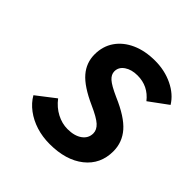

<svg xmlns="http://www.w3.org/2000/svg" viewBox="-148 -640 769 769"><g transform="rotate(45 236.5 -255.5)"><path d="M241 12Q200.5 12 164.8 0.8Q129 -10.5 101 -31.5Q73 -52.5 57 -80.5L136 -141.5Q158 -112.5 188 -96.8Q218 -81 249.5 -81Q288.5 -81 311.8 -97.8Q335 -114.5 335 -142Q335 -162 316.8 -178.8Q298.5 -195.5 250 -217Q176.5 -250 145.5 -286Q114.5 -322 114.5 -369.5Q114.5 -415.5 138.2 -450Q162 -484.5 204.8 -503.8Q247.5 -523 304.5 -523Q359 -523 404.5 -501Q450 -479 473 -441.5L394 -383.5Q356.5 -431.5 296 -431.5Q262.5 -431.5 240.5 -416.5Q218.5 -401.5 218.5 -377.5Q218.5 -359.5 234.8 -344.8Q251 -330 297 -309.5Q375.5 -276 409 -237.5Q442.5 -199 442.5 -148Q442.5 -75 387.8 -31.5Q333 12 241 12Z"/></g></svg>

Font: Overpass SemiBold
Style: Italic
Weight: 600
Italic angle: -10°
Designer: Delve Withrington, Dave Bailey, Thomas Jockin
Foundry: Delve Fonts LLC
Version: Version 4.000